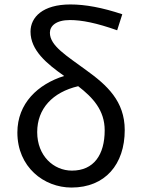

<svg xmlns="http://www.w3.org/2000/svg" viewBox="-20 -829 634 862"><path d="M303 -63C221 -63 147 -129 147 -236C147 -341 216 -415 331 -442C397 -391 450 -334 450 -244C450 -134 401 -63 303 -63ZM529 -765C439 -795 363 -809 296 -809C172 -809 117 -752 117 -687C117 -603 190 -543 268 -488C150 -451 58 -365 58 -234C58 -79 177 13 301 13C452 13 540 -91 540 -245C540 -375 460 -447 367 -514C279 -579 204 -623 204 -682C204 -712 231 -739 294 -739C347 -739 413 -726 506 -693Z"/></svg>

Font: Noto Sans CJK TC Regular
Style: Regular
Weight: 400
Designer: Ryoko NISHIZUKA (kana & ideographs); Paul D. Hunt (Latin, Greek & Cyrillic); Wenlong ZHANG (bopomofo); Sandoll Communica
Foundry: Adobe Systems Incorporated
Version: Version 1.001;PS 1.001;hotconv 1.0.78;makeotf.lib2.5.61930